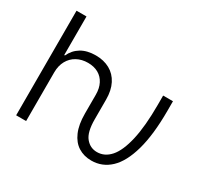

<svg xmlns="http://www.w3.org/2000/svg" viewBox="-147 -910 1189 1124"><g transform="rotate(30 448.0 -348.5)"><path d="M71.3 -707H138.7V-446.3H143.6Q163.1 -489.3 202.6 -513.2Q242.2 -537.1 300.8 -537.1Q355 -537.1 395.8 -514.6Q436.5 -492.2 459 -448.5Q481.4 -404.8 481.4 -342.8V-210Q481.4 -123 511.7 -86.4Q542 -49.8 587.9 -49.8Q639.6 -49.8 677.7 -93Q715.8 -136.2 737.3 -229.5Q758.8 -322.8 758.8 -467.8V-530.3H825.2V-465.8Q825.2 -304.7 795.4 -198.5Q765.6 -92.3 711.7 -41.3Q657.7 9.8 584 9.8Q533.7 9.8 495.6 -14.2Q457.5 -38.1 436.3 -87.2Q415 -136.2 415 -210V-337.9Q415 -380.9 398.9 -412.1Q382.8 -443.4 353.3 -460Q323.7 -476.6 283.2 -476.6Q241.2 -476.6 208.5 -458.7Q175.8 -440.9 157.2 -407.5Q138.7 -374 138.7 -329.1V0H71.3Z"/></g></svg>

Font: Pretendard Light
Style: Regular
Weight: 300
Designer: Base glyphs from Inter by Rasmus Andersson; Hangeul glyphs from Noto Sans CJK(Source Han Sans) by Jang Soo-young and Kan
Foundry: Kil Hyung-jin
Version: Version 1.309